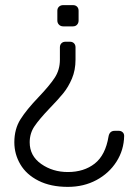

<svg xmlns="http://www.w3.org/2000/svg" viewBox="-20 -540 536 750"><path d="M265 -520Q275 -520 281 -514Q287 -508 287 -498V-460Q287 -450 281 -443.5Q275 -437 265 -437H227Q217 -437 210.5 -443.5Q204 -450 204 -460V-498Q204 -508 210.5 -514Q217 -520 227 -520ZM253 -377Q263 -377 269 -371Q275 -365 275 -355V-307Q275 -266 261 -233Q247 -200 227 -175.5Q207 -151 174 -117Q133 -74 114.5 -46.5Q96 -19 96 16Q96 69 141 100.5Q186 132 245 132Q308 132 350 99Q392 66 404 -7Q408 -29 428 -29H444Q453 -29 459 -23.5Q465 -18 465 -9Q464 46 435 91.5Q406 137 356.5 163.5Q307 190 245 190Q178 190 130.5 166Q83 142 59.5 102Q36 62 36 16Q36 -36 60 -74Q84 -112 131 -161Q173 -205 193.5 -236Q214 -267 214 -307V-355Q214 -365 220 -371Q226 -377 236 -377Z"/></svg>

Font: Rubik AZ
Style: Regular
Weight: 300
Designer: Hubert and Fischer
Foundry: Hubert & Fischer
Version: Version 2.000